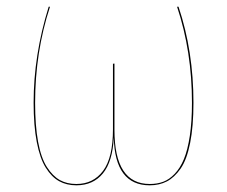

<svg xmlns="http://www.w3.org/2000/svg" viewBox="-20 -537 670 566"><path d="M506.3 -517.1Q550.3 -386.2 550.3 -233.9Q550.3 -164.6 540.5 -115.5Q530.8 -66.4 512.5 -40Q494.1 -13.7 471.9 -2.2Q449.7 9.3 421.4 9.3Q318.8 9.3 315.4 -131.8Q312 -60.5 283.2 -25.6Q254.4 9.3 205.1 9.3Q176.3 9.3 154.3 -2.9Q132.3 -15.1 115 -42.5Q97.7 -69.8 88.4 -118.2Q79.1 -166.5 79.1 -234.4Q79.1 -374.5 123.5 -517.1H127.4Q83.5 -382.8 83.5 -233.9Q83.5 -166.5 92.3 -118.9Q101.1 -71.3 118.2 -44.7Q135.3 -18.1 156.2 -6.3Q177.2 5.4 205.1 5.4Q254.9 5.4 283.9 -33.4Q313 -72.3 313 -155.8V-349.1L317.4 -349.6V-153.8Q317.4 5.4 421.4 5.4Q443.4 5.4 461.2 -1.2Q479 -7.8 495.1 -24.7Q511.2 -41.5 522.2 -68.1Q533.2 -94.7 539.6 -136.7Q545.9 -178.7 545.9 -233.9Q545.9 -385.3 502 -517.1Z"/></svg>

Font: Fira Sans Compressed Four
Style: Regular
Weight: 100
Width: 1
Designer: Carrois Corporate & Edenspiekermann AG
Foundry: Carrois Corporate GbR & Edenspiekermann AG
Version: Version 4.203;PS 004.203;hotconv 1.0.88;makeotf.lib2.5.64775